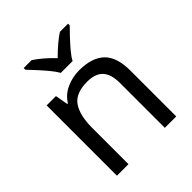

<svg xmlns="http://www.w3.org/2000/svg" viewBox="-209 -901 1035 1035"><g transform="rotate(-45 309.0 -383.0)"><path d="M343 -546Q439 -546 488 -499.5Q537 -453 537 -349V0H450V-343Q450 -408 421 -440Q392 -472 330 -472Q241 -472 207 -422Q173 -372 173 -278V0H85V-536H156L169 -463H174Q200 -505 246 -525.5Q292 -546 343 -546ZM263 -606Q250 -629 228 -655.5Q206 -682 182 -708Q158 -734 140 -753V-766H200Q226 -749 254 -725Q282 -701 307 -674Q334 -701 362 -725Q390 -749 416 -766H478V-753Q459 -734 434.5 -708Q410 -682 387.5 -655.5Q365 -629 353 -606Z"/></g></svg>

Font: Noto Sans Tangsa
Style: Regular
Weight: 400
Designer: David Williams
Foundry: Google LLC
Version: Version 1.504